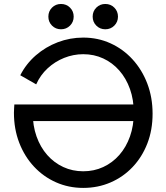

<svg xmlns="http://www.w3.org/2000/svg" viewBox="-20 -918 822 948"><path d="M50.8 -402.3H143.6Q142.6 -392.6 142.1 -382.3Q141.6 -372.1 141.6 -361.3Q141.6 -297.4 160.4 -244.4Q179.2 -191.4 213.1 -152.8Q247.1 -114.3 292.5 -93.3Q337.9 -72.3 391.1 -72.3Q444.3 -72.3 489.7 -93.3Q535.2 -114.3 569.1 -152.8Q603 -191.4 621.8 -244.4Q640.6 -297.4 640.6 -361.3Q640.6 -425.3 621.8 -478.3Q603 -531.2 569.1 -569.8Q535.2 -608.4 489.7 -629.4Q444.3 -650.4 391.1 -650.4Q342.3 -650.4 296.6 -632.1Q251 -613.8 215.1 -580.6Q179.2 -547.4 158.7 -501.5L80.1 -546.4Q108.9 -603 157 -644.8Q205.1 -686.5 265.4 -709.5Q325.7 -732.4 391.1 -732.4Q463.4 -732.4 525.6 -704.1Q587.9 -675.8 634.5 -624.8Q681.2 -573.7 707.3 -505.4Q733.4 -437 733.4 -356.4Q733.4 -275.9 707.3 -209Q681.2 -142.1 634.5 -93Q587.9 -43.9 525.6 -17.1Q463.4 9.8 391.1 9.8Q318.8 9.8 256.6 -17.8Q194.3 -45.4 147.7 -95.5Q101.1 -145.5 75 -213.1Q48.8 -280.8 48.8 -361.3Q48.8 -372.1 49.6 -382.3Q50.3 -392.6 50.8 -402.3ZM686.5 -320.3H96.7L143.6 -402.3H686.5ZM437.5 -835.9Q437.5 -809.6 455.6 -791.5Q473.6 -773.4 500 -773.4Q526.4 -773.4 544.4 -791.5Q562.5 -809.6 562.5 -835.9Q562.5 -862.3 544.4 -880.4Q526.4 -898.4 500 -898.4Q473.6 -898.4 455.6 -880.4Q437.5 -862.3 437.5 -835.9ZM218.8 -835.9Q218.8 -809.6 236.8 -791.5Q254.9 -773.4 281.2 -773.4Q307.6 -773.4 325.7 -791.5Q343.8 -809.6 343.8 -835.9Q343.8 -862.3 325.7 -880.4Q307.6 -898.4 281.2 -898.4Q254.9 -898.4 236.8 -880.4Q218.8 -862.3 218.8 -835.9Z"/></svg>

Font: Giphurs
Style: Regular
Weight: 400
Version: Version 2.010